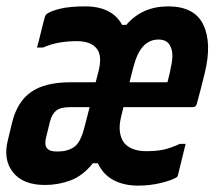

<svg xmlns="http://www.w3.org/2000/svg" viewBox="-41 -570 673 602"><path d="M226 -550Q310 -550 342 -492H355Q405 -550 486 -550Q569 -550 596.5 -492.5Q624 -435 601 -341Q595 -316 589 -293Q583 -270 576 -244Q573 -234 563 -234H346L339 -205Q332 -177 335 -156Q338 -135 349 -121Q371 -96 418 -96Q450 -96 472.5 -101Q495 -106 523 -119H541Q535 -94 529 -70Q523 -46 517 -21Q517 -16 509 -12Q495 -4 462 4Q429 12 392 12Q347 12 314.5 -5.5Q282 -23 266 -58H250Q219 -19 180.5 -4.5Q142 10 100 10Q31 10 -0.5 -30Q-32 -70 -16 -132L-3 -186Q13 -251 56.5 -281.5Q100 -312 180 -312H259L267 -343Q281 -395 262 -418Q243 -441 200 -441Q172 -441 145.5 -436.5Q119 -432 94 -421H75Q82 -446 87.5 -469.5Q93 -493 100 -518Q102 -523 105 -526Q117 -535 147 -542.5Q177 -550 226 -550ZM456 -446Q428 -446 408.5 -425.5Q389 -405 377 -359L365 -312H484Q486 -321 489.5 -334Q493 -347 494 -356Q505 -400 494 -423Q485 -446 456 -446ZM140 -95Q170 -95 190.5 -108.5Q211 -122 223 -168L240 -234H178Q149 -234 135 -223Q122 -212 116 -190L103 -137Q93 -95 136 -95Z"/></svg>

Font: Recursive Mn Lnr St
Style: Bold Italic
Weight: 700
Italic angle: -15°
Monospace: yes
Version: Version 1.079;hotconv 1.0.112;makeotfexe 2.5.65598; ttfautoh